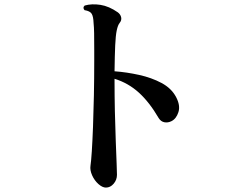

<svg xmlns="http://www.w3.org/2000/svg" viewBox="-20 -798 1040 870"><path d="M460 52Q444 52 426 36Q408 20 397.5 -3.5Q387 -27 390 -47Q393 -66 396 -112.5Q399 -159 401.5 -224.5Q404 -290 405.5 -366.5Q407 -443 407 -521Q407 -535 407 -547Q407 -559 407 -570Q407 -619 406.5 -647.5Q406 -676 404 -694Q403 -723 395.5 -735.5Q388 -748 363 -752Q353 -764 364 -773Q396 -782 435 -776Q474 -770 514 -742Q526 -733 529 -719.5Q532 -706 522 -694Q514 -684 509 -660.5Q504 -637 502 -592.5Q500 -548 499 -475Q554 -471 610.5 -458.5Q667 -446 712 -422Q757 -398 778 -358Q798 -320 788.5 -290Q779 -260 757 -249Q741 -241 725 -244Q709 -247 699 -263Q657 -335 609 -378.5Q561 -422 499 -441V-433Q499 -366 500.5 -294.5Q502 -223 504.5 -160.5Q507 -98 508.5 -56Q510 -14 510 -6Q510 17 495 34.5Q480 52 460 52Z"/></svg>

Font: Zen Old Mincho Black
Style: Regular
Weight: 900
Designer: Yoshimichi Ohira
Foundry: Positype
Version: Version 1.001